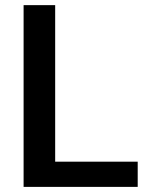

<svg xmlns="http://www.w3.org/2000/svg" viewBox="-20 -731 581 751"><path d="M195.8 -98.6H518.6V0H72.3V-710.9H195.8Z"/></svg>

Font: Vazir Medium FD-UI
Style: Medium-FD-UI
Weight: 500
Designer: Saber Rastikerdar
Foundry: Saber Rastikerdar
Version: Version 30.1.0